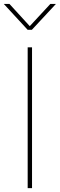

<svg xmlns="http://www.w3.org/2000/svg" viewBox="-61 -972 309 992"><path d="M104.5 -727.5H82V0H104.5ZM-12.2 -951.7H-41V-951.2L82 -817.9H103.5L227.5 -951.2V-951.7H199.2L92.8 -836.9Z"/></svg>

Font: Raveo Display Display Thin
Style: Regular
Weight: 100
Designer: Jakub Foglar, Rasmus Andersson (Inter)
Foundry: Jakubfoglar.com
Version: Version 1.100;Glyphs 3.2.3 (3260)